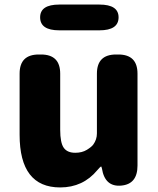

<svg xmlns="http://www.w3.org/2000/svg" viewBox="-20 -808 694 842"><path d="M244 14Q66 14 66 -217V-485Q66 -569 150 -569H160Q244 -569 244 -485V-239Q244 -182 259.5 -160Q275 -138 310 -138Q340 -138 361 -151Q382 -164 389 -174Q405 -196 405 -223V-485Q405 -569 489 -569H499Q583 -569 583 -485V-82Q583 0 511 6Q440 12 427 -69Q425 -78 423 -78Q421 -78 407 -62Q344 14 244 14ZM240 -675Q156 -675 156 -732Q156 -788 240 -788H416Q500 -788 500 -732Q500 -675 416 -675Z"/></svg>

Font: Resource Han Rounded KR Heavy
Style: Regular
Weight: 900
Designer: Cyano Hao (round all glyphs); Ryoko NISHIZUKA 西塚涼子 (kana, bopomofo & ideographs); Paul D. Hunt (Latin, Greek & Cyrillic)
Foundry: Cyano Hao
Version: 0.990